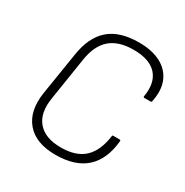

<svg xmlns="http://www.w3.org/2000/svg" viewBox="-157 -794 901 934"><g transform="rotate(30 293.0 -327.5)"><path d="M279 11Q169 11 116.5 -50.5Q64 -112 80 -219L118 -457Q134 -563 193 -614.5Q252 -666 360 -666Q433 -666 482 -640.5Q531 -615 551.5 -567Q572 -519 558 -452Q557 -445 551 -445H516Q510 -445 511 -452Q525 -533 485 -577.5Q445 -622 355 -622Q271 -622 224.5 -581.5Q178 -541 165 -456L128 -220Q113 -130 154.5 -81.5Q196 -33 284 -33Q370 -33 415 -75.5Q460 -118 472 -204Q472 -210 478 -210H513Q520 -210 519 -203Q509 -97 449 -43Q389 11 279 11Z"/></g></svg>

Font: Sofia Sans Semi Condensed Light
Style: Italic
Weight: 300
Italic angle: -9°
Version: Version 4.100